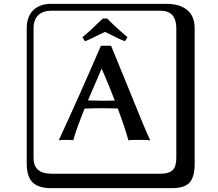

<svg xmlns="http://www.w3.org/2000/svg" viewBox="-20 -774 1140 1006"><path d="M249 -717.8Q204.1 -717.8 179.9 -693.8Q155.8 -669.9 155.8 -625V53.2Q155.8 136.2 249 136.2H820.8Q865.7 136.2 884.8 117.2Q903.8 98.1 903.8 53.2V-625Q903.8 -717.8 820.8 -717.8ZM1000 84Q1000 152.8 973.4 182.4Q946.8 211.9 880.9 211.9H249Q181.2 211.9 150.6 181.4Q120.1 150.9 120.1 84V-625Q120.1 -687 154.1 -720.5Q188 -753.9 249 -753.9H851.1Q920.9 -753.9 960.4 -721.9Q1000 -689.9 1000 -625ZM647.9 -579.1 634.8 -558.1Q617.7 -564 600.3 -572.5Q583 -581.1 562 -591.6Q541 -602.1 529.8 -606.9Q518.6 -602.1 497.8 -591.6Q477.1 -581.1 459.5 -572.5Q441.9 -564 424.8 -558.1L412.1 -579.1Q453.1 -612.3 518.1 -676.8H542Q576.2 -640.1 647.9 -579.1ZM512.7 -414.6Q458.5 -289.6 440.9 -248Q451.7 -248 479.5 -247.1Q507.3 -246.1 519 -246.1Q542 -246.1 581.5 -247.1Q551.3 -326.2 512.7 -414.6ZM423.3 -205.1Q379.4 -96.7 363.8 -39.1Q355 -41 330.1 -41Q296.9 -41 288.1 -39.1Q396 -272.9 508.8 -534.2H562Q587.9 -472.2 634.5 -357.2Q681.2 -242.2 716.1 -157Q751 -71.8 767.1 -39.1Q753.9 -41 706.1 -41Q666 -41 652.8 -39.1Q635.7 -101.6 597.2 -205.6Q547.9 -207 522.9 -207Q478.5 -207 423.3 -205.1Z"/></svg>

Font: Linux Biolinum Keyboard O
Style: Regular
Weight: 700
Designer: Philipp H. Poll
Foundry: Philipp H. Poll
Version: Version 0.6.1